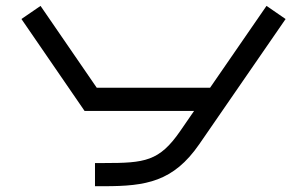

<svg xmlns="http://www.w3.org/2000/svg" viewBox="-20 -443 1060 663"><path d="M54 -377.4 272 -60H650.2L602.2 9.7C530.1 114.1 480.2 120 340 120H308V200H340C484 200 578.6 184.6 668 55.1L966.2 -377.3L900.3 -422.7L705.4 -140H314.1L120 -422.6Z"/></svg>

Font: KetosagCBd
Style: Regular
Weight: 500
Designer: gluk
Foundry: gluk
Version: Version 00.0024